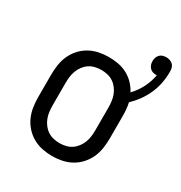

<svg xmlns="http://www.w3.org/2000/svg" viewBox="-159 -777 850 901"><g transform="rotate(30 266.0 -327.0)"><path d="M250 8Q223 8 196.5 2.5Q170 -3 146.5 -16Q123 -29 104.5 -49.5Q86 -70 75 -94.5Q64 -119 60 -146Q56 -173 56 -200V-320Q56 -347 60 -374Q64 -401 75 -425.5Q86 -450 104.5 -470.5Q123 -491 146.5 -504Q170 -517 196.5 -522.5Q223 -528 250 -528Q276 -528 301 -523.5Q326 -519 349 -507Q372 -495 390 -476.5Q408 -458 420 -435Q446 -462 463 -495.5Q480 -529 487 -566H483Q473 -566 464 -569Q455 -572 448.5 -579Q442 -586 439 -595Q436 -604 436 -614Q436 -624 439 -633Q442 -642 448.5 -649Q455 -656 464.5 -659Q474 -662 484 -662Q494 -662 504 -658.5Q514 -655 521 -647.5Q528 -640 530 -630Q532 -620 532 -610Q532 -579 526 -548.5Q520 -518 507.5 -490Q495 -462 477 -437Q459 -412 437 -391Q441 -373 442.5 -355.5Q444 -338 444 -320V-200Q444 -173 440 -146Q436 -119 425 -94.5Q414 -70 395.5 -49.5Q377 -29 353.5 -16Q330 -3 303.5 2.5Q277 8 250 8ZM250 -62Q267 -62 284 -66Q301 -70 315 -79.5Q329 -89 339.5 -103Q350 -117 356 -133Q362 -149 364 -166Q366 -183 366 -200V-320Q366 -337 364 -354Q362 -371 356 -387Q350 -403 339.5 -417Q329 -431 315 -440.5Q301 -450 284 -454Q267 -458 250 -458Q233 -458 216 -454Q199 -450 185 -440.5Q171 -431 160.5 -417Q150 -403 144 -387Q138 -371 136 -354Q134 -337 134 -320V-200Q134 -183 136 -166Q138 -149 144 -133Q150 -117 160.5 -103Q171 -89 185 -79.5Q199 -70 216 -66Q233 -62 250 -62Z"/></g></svg>

Font: Huly
Style: Regular
Weight: 400
Designer: Belleve Invis
Foundry: Belleve Invis
Version: Version 33.2.5; ttfautohint (v1.8.4)